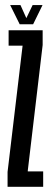

<svg xmlns="http://www.w3.org/2000/svg" viewBox="-20 -716 194 736"><path d="M9 0H145.5V-59H86.5V-62L143.5 -543.5V-600H13V-541H66.5V-540L9 -57ZM55.5 -623H107L143 -696.5H105L81 -646.5L58.5 -696.5H19Z"/></svg>

Font: Anybody UltraCondensed
Style: Regular
Weight: 400
Width: 1
Version: Version 1.113;gftools[0.9.25]